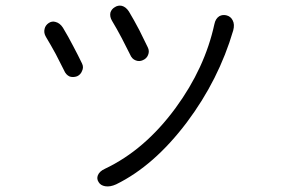

<svg xmlns="http://www.w3.org/2000/svg" viewBox="-20 -726 1040 687"><path d="M441.4 -684.6Q430.7 -701.2 416 -705.1Q402.3 -708 390.6 -700.2Q378.9 -693.4 375 -680.7Q372.1 -666 380.9 -651.4Q397.5 -624 416 -588.9Q428.7 -564.5 445.3 -531.2Q452.1 -514.6 465.8 -509.8Q478.5 -504.9 491.2 -510.7Q504.9 -516.6 509.8 -529.3Q515.6 -543 508.8 -556.6Q491.2 -591.8 478.5 -618.2Q459 -655.3 441.4 -684.6ZM205.1 -627Q194.3 -643.6 178.7 -647.5Q166 -651.4 154.3 -643.6Q142.6 -635.7 139.6 -623Q135.7 -608.4 144.5 -593.8Q162.1 -564.5 179.7 -532.2Q195.3 -502 209 -474.6Q215.8 -458 229.5 -452.1Q242.2 -448.2 255.9 -453.1Q268.6 -459 273.4 -471.7Q280.3 -485.4 273.4 -499Q258.8 -529.3 242.2 -560.5Q224.6 -594.7 205.1 -627ZM814.5 -617.2Q820.3 -638.7 812.5 -653.3Q805.7 -667 791 -670.9Q777.3 -674.8 764.6 -668Q751 -659.2 747.1 -639.6Q712.9 -482.4 608.4 -339.8Q498 -189.5 355.5 -122.1Q335.9 -113.3 330.1 -98.6Q325.2 -85.9 333 -74.2Q339.8 -62.5 356.4 -59.6Q374 -56.6 395.5 -66.4Q531.2 -132.8 648.4 -288.1Q762.7 -440.4 814.5 -617.2Z"/></svg>

Font: Gulim
Style: Regular
Weight: 400
Version: Version 2.21